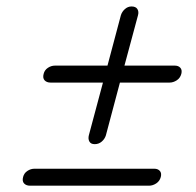

<svg xmlns="http://www.w3.org/2000/svg" viewBox="-20 -649 606 594"><path d="M273 -203Q261 -203 256.5 -211.2Q252 -219.5 255 -231L298.5 -393.5H136.5Q124.5 -393.5 118 -400.5Q111.5 -407.5 115 -420.5Q118 -432.5 128.2 -439.2Q138.5 -446 150 -446H312.5L354 -602Q357.5 -613 366.5 -621Q375.5 -629 387 -629Q400 -629 405 -621Q410 -613 407 -602L365 -446H521Q532 -446 538 -439.2Q544 -432.5 541 -420.5Q537.5 -407.5 526.8 -400.5Q516 -393.5 504.5 -393.5H351L307.5 -230Q304 -219 294.8 -211Q285.5 -203 273 -203ZM51.5 -101.5Q54.5 -113.5 64.8 -120.2Q75 -127 86.5 -127H457.5Q468.5 -127 474.5 -120.2Q480.5 -113.5 477.5 -101.5Q474 -88.5 463.2 -81.5Q452.5 -74.5 441 -74.5H73Q61 -74.5 54.5 -81.5Q48 -88.5 51.5 -101.5Z"/></svg>

Font: Fraunces 9pt SuperSoft Light
Style: Italic
Weight: 300
Italic angle: -16°
Version: Version 1.000;[b76b70a41]